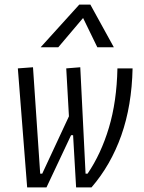

<svg xmlns="http://www.w3.org/2000/svg" viewBox="-20 -815 626 835"><path d="M311 0 297.9 -227.1H289.1L182.1 0H98.1L57.6 -517.6L123.5 -522.5L154.8 -59.6H163.6L279.8 -309.1L268.1 -517.6L329.1 -522.5L352.1 -59.6H360.8Q419.4 -145.5 453.6 -259.5Q487.8 -373.5 490.7 -517.6H556.6Q553.2 -355.5 507.6 -226.3Q461.9 -97.2 377.9 0ZM373 -794.9 475.1 -609.4H403.3L341.3 -736.8L233.4 -609.4H156.7L324.7 -794.9Z"/></svg>

Font: Cascadia Code Light
Style: Italic
Weight: 300
Italic angle: -10°
Monospace: yes
Designer: Aaron Bell
Foundry: Saja Typeworks
Version: Version 2404.023; ttfautohint (v1.8.4)